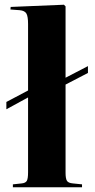

<svg xmlns="http://www.w3.org/2000/svg" viewBox="-20 -788 398 808"><path d="M34.2 0V-12.2L70.8 -16.1Q87.4 -17.6 92.8 -26.9Q98.1 -36.1 98.1 -63V-377.9L6.8 -328.1V-358.9L98.1 -407.2V-687Q98.1 -718.8 91.1 -731Q84 -743.2 63 -745.1L23.9 -748L24.9 -758.8L249 -768.1L255.9 -761.2V-460.9L350.1 -509.8V-481L255.9 -432.1V-61Q255.9 -35.6 262 -26.6Q268.1 -17.6 287.1 -16.1L325.2 -12.2V0Z"/></svg>

Font: Display Regular
Style: Bold
Weight: 700
Designer: Latin by Veronika Burian and Jose Scaglione. Greek by Irene Vlachou. Cyrillic by Vera Evstafieva.
Foundry: TypeTogether
Version: Version 3.002